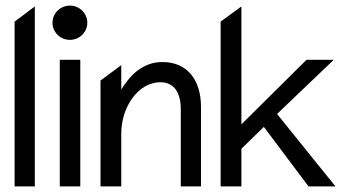

<svg xmlns="http://www.w3.org/2000/svg" viewBox="-20 -664 1242 684"><path d="M32 0H104V-641L32 -587Z M167 -583C167 -549 195 -522 229 -522C263 -522 291 -549 291 -583C291 -617 263 -644 229 -644C195 -644 167 -617 167 -583ZM193 0H266V-451H193Z M338 0H412V-187C412 -243 431 -288 455 -319C477 -347 509 -371 552 -371C602 -371 624 -331 624 -276V0H696V-284C696 -379 647 -443 559 -443C489 -443 444 -397 412 -345V-432L338 -377Z M766 0H840V-134L920 -212L1079 0H1175L967 -258L1169 -451H1072L840 -221V-641L766 -587Z"/></svg>

Font: Charger Pro
Style: Nar
Weight: 400
Designer: Jasper
Foundry: Cannot Into Space Fonts
Version: Version 1.09